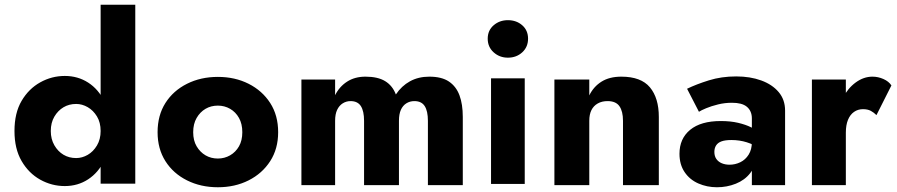

<svg xmlns="http://www.w3.org/2000/svg" viewBox="-20 -787 3780 809"><path d="M404 -767V-13H550V-767ZM41 -235Q41 -160 71 -108.5Q101 -57 149.5 -30Q198 -3 253 -3Q308 -3 351.5 -31.5Q395 -60 420 -112Q445 -164 445 -235Q445 -308 420 -359.5Q395 -411 351.5 -439Q308 -467 253 -467Q198 -467 149.5 -440Q101 -413 71 -362Q41 -311 41 -235ZM194 -235Q194 -270 209 -295.5Q224 -321 247.5 -335Q271 -349 301 -349Q326 -349 349.5 -335.5Q373 -322 388.5 -296.5Q404 -271 404 -235Q404 -200 388.5 -174Q373 -148 349.5 -134.5Q326 -121 301 -121Q271 -121 247.5 -135Q224 -149 209 -175Q194 -201 194 -235Z M644 -230Q644 -160 677 -108Q710 -56 768 -27Q826 2 898 2Q970 2 1027.5 -27Q1085 -56 1118.5 -108Q1152 -160 1152 -230Q1152 -301 1118.5 -353Q1085 -405 1027.5 -434Q970 -463 898 -463Q826 -463 768 -434Q710 -405 677 -353Q644 -301 644 -230ZM794 -230Q794 -265 808.5 -290Q823 -315 846 -328.5Q869 -342 898 -342Q926 -342 949.5 -328.5Q973 -315 987 -290Q1001 -265 1001 -230Q1001 -195 987 -170.5Q973 -146 949.5 -132.5Q926 -119 898 -119Q869 -119 846 -132.5Q823 -146 808.5 -170.5Q794 -195 794 -230Z M1930 -294Q1930 -348 1916 -385.5Q1902 -423 1871.5 -443.5Q1841 -464 1789 -464Q1743 -464 1707.5 -444.5Q1672 -425 1648 -389Q1634 -426 1603 -445Q1572 -464 1520 -464Q1475 -464 1442.5 -443Q1410 -422 1392 -386V-452H1250V-7H1392V-278Q1392 -306 1400.5 -324Q1409 -342 1424 -351.5Q1439 -361 1457 -361Q1487 -361 1500.5 -340Q1514 -319 1514 -278V-7H1661V-278Q1661 -306 1669 -324Q1677 -342 1692 -351.5Q1707 -361 1726 -361Q1756 -361 1769.5 -340Q1783 -319 1783 -278V-7H1930Z M2035 -624Q2035 -589 2060 -566.5Q2085 -544 2120 -544Q2156 -544 2180.5 -566.5Q2205 -589 2205 -624Q2205 -659 2180.5 -680.5Q2156 -702 2120 -702Q2085 -702 2060 -680.5Q2035 -659 2035 -624ZM2049 -457V-12H2191V-457Z M2605 -278V-7H2756V-294Q2756 -374 2718.5 -419Q2681 -464 2598 -464Q2548 -464 2514.5 -443Q2481 -422 2463 -385V-452H2316V-7H2463V-278Q2463 -305 2472 -323Q2481 -341 2498.5 -351Q2516 -361 2540 -361Q2575 -361 2590 -339.5Q2605 -318 2605 -278Z M2990 -147Q2990 -163 2997.5 -174.5Q3005 -186 3020.5 -191.5Q3036 -197 3062 -197Q3096 -197 3126.5 -187.5Q3157 -178 3180 -161V-226Q3168 -239 3145 -250.5Q3122 -262 3090 -269.5Q3058 -277 3017 -277Q2933 -277 2888 -240Q2843 -203 2843 -139Q2843 -94 2864.5 -62Q2886 -30 2922.5 -14Q2959 2 3001 2Q3043 2 3080.5 -13Q3118 -28 3141 -57.5Q3164 -87 3164 -129L3148 -188Q3148 -157 3134.5 -135.5Q3121 -114 3099.5 -103.5Q3078 -93 3054 -93Q3036 -93 3021.5 -99Q3007 -105 2998.5 -117Q2990 -129 2990 -147ZM2925 -316Q2934 -322 2955.5 -331Q2977 -340 3005.5 -347Q3034 -354 3064 -354Q3085 -354 3100.5 -350Q3116 -346 3126.5 -337.5Q3137 -329 3142.5 -316.5Q3148 -304 3148 -288V-7H3288V-321Q3288 -367 3261 -399Q3234 -431 3187.5 -448Q3141 -465 3082 -465Q3020 -465 2967 -448.5Q2914 -432 2875 -413Z M3544 -452H3401V-7H3544ZM3673 -302 3736 -427Q3725 -444 3702.5 -454Q3680 -464 3656 -464Q3619 -464 3585.5 -439.5Q3552 -415 3531 -373.5Q3510 -332 3510 -278L3544 -228Q3544 -260 3553 -282Q3562 -304 3578.5 -315.5Q3595 -327 3616 -327Q3636 -327 3649 -320Q3662 -313 3673 -302Z"/></svg>

Font: SpinnyJost
Style: Bold
Weight: 700
Version: Version 3.710